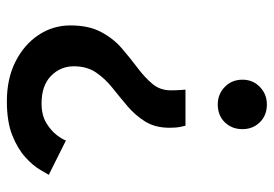

<svg xmlns="http://www.w3.org/2000/svg" viewBox="-139 -566 797 559"><g transform="rotate(90 259.5 -286.5)"><path d="M346 -428Q346 -428 349 -415Q352 -402 352 -382Q352 -340 334 -311Q316 -282 289.5 -259.5Q263 -237 236 -215.5Q209 -194 191 -167.5Q173 -141 173 -103Q173 -64 201 -36.5Q229 -9 281 -9Q315 -9 337.5 -22.5Q360 -36 373 -53Q386 -70 389 -80L489 -30Q485 -23 473.5 -3.5Q462 16 438 38Q414 60 374.5 76Q335 92 275 92Q209 92 159.5 67Q110 42 82 0Q54 -42 54 -93Q54 -146 73 -182Q92 -218 120.5 -242.5Q149 -267 177 -288Q205 -309 224 -331.5Q243 -354 243 -385Q243 -401 242 -414.5Q241 -428 241 -428ZM284 -665Q316 -665 336 -644.5Q356 -624 356 -594Q356 -563 336 -542.5Q316 -522 284 -522Q254 -522 233 -542.5Q212 -563 212 -594Q212 -624 233 -644.5Q254 -665 284 -665Z"/></g></svg>

Font: Alata
Style: Regular
Weight: 400
Designer: Spyros Zevelakis, Eben Sorkin
Foundry: Spyros Zevelakis
Version: Version 1.005; ttfautohint (v1.8.4.7-5d5b)